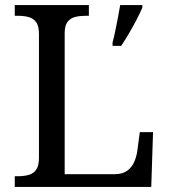

<svg xmlns="http://www.w3.org/2000/svg" viewBox="-20 -734 663 754"><path d="M38 0V-42H51Q74 -42 92.5 -47Q111 -52 122 -67.5Q133 -83 133 -114V-600Q133 -632 122 -647Q111 -662 92.5 -667Q74 -672 51 -672H38V-714H329V-672H316Q294 -672 275.5 -667.5Q257 -663 245.5 -648.5Q234 -634 234 -604V-50H431Q461 -50 479.5 -63.5Q498 -77 507 -98Q516 -119 519 -140L529 -215H581L574 0ZM422 -567Q428 -589 433 -614Q438 -639 443 -664.5Q448 -690 452 -714H539V-704Q530 -683 516 -656Q502 -629 486 -602Q470 -575 456 -554H422Z"/></svg>

Font: Noto Serif Gujarati
Style: Regular
Weight: 400
Designer: Universal Thirst, Indian Type Foundry and the Monotype Design Team
Foundry: Monotype Imaging Inc.
Version: Version 2.102